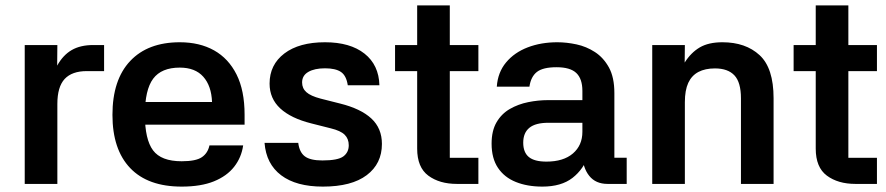

<svg xmlns="http://www.w3.org/2000/svg" viewBox="-20 -682 3284 712"><path d="M192.7 0H71.7V-515H192.7L192 -438.7Q213.7 -477.7 245.8 -496.3Q278 -515 326 -515H366V-418.3H301.7Q247 -418.3 219.8 -389.2Q192.7 -360 192.7 -296.3Z M465 -303.7H766.3Q764 -363.7 733.8 -397.5Q703.7 -431.3 646.7 -431.3Q578.7 -431.3 548 -390.2Q517.3 -349 517.3 -257Q517.3 -165 547.5 -124.5Q577.7 -84 653.7 -84Q706.7 -84 728.7 -99.2Q750.7 -114.3 756.7 -142.7H881.7Q875.3 -98 848.3 -63.5Q821.3 -29 773.2 -9.5Q725 10 653.7 10Q528.3 10 462.7 -58.8Q397 -127.7 397 -256Q397 -386 462.7 -455.7Q528.3 -525.3 646.7 -525.3Q720 -525.3 773.7 -495.3Q827.3 -465.3 857.2 -405.8Q887 -346.3 887 -256.7V-219.7H464Z M1269.7 -365.7Q1264.3 -401.7 1244.3 -415.2Q1224.3 -428.7 1185.3 -428.7Q1146.3 -428.7 1123.3 -415.3Q1100.3 -402 1100.3 -376.3Q1100.3 -354.3 1116.2 -340.2Q1132 -326 1169 -316.3L1241.3 -298Q1317.7 -279 1357 -242.7Q1396.3 -206.3 1396.3 -148.3Q1396.3 -75 1340 -32.5Q1283.7 10 1177.3 10Q1078.3 10 1022.7 -32Q967 -74 961 -152.3H1086Q1090.3 -117.3 1110.5 -102.2Q1130.7 -87 1175.3 -87Q1233 -87 1253.2 -102Q1273.3 -117 1273.3 -143.3Q1273.3 -167.3 1258.2 -182.3Q1243 -197.3 1207 -206L1134.7 -224.3Q1058.7 -243.3 1019.2 -280Q979.7 -316.7 979.7 -372Q979.7 -442 1034.5 -483.7Q1089.3 -525.3 1185.3 -525.3Q1278.3 -525.3 1331.7 -483.2Q1385 -441 1387 -365.7Z M1754 -418.3H1648V-96.7H1754V0H1674.3Q1609.7 0 1568.3 -30.7Q1527 -61.3 1527 -131V-418.3H1445V-515H1527V-662H1648V-515H1754Z M2304 0H2233Q2189 0 2165 -30Q2141 -60 2139.3 -109.7L2162.7 -108Q2144.7 -54.7 2103 -22.3Q2061.3 10 1991.3 10Q1935.3 10 1892.8 -7.2Q1850.3 -24.3 1826.7 -59.5Q1803 -94.7 1803 -149.3Q1803 -197.3 1821.5 -228.8Q1840 -260.3 1870.8 -278Q1901.7 -295.7 1938.7 -303.2Q1975.7 -310.7 2012.7 -310.7H2139.7V-345Q2139.7 -389.7 2117.2 -411.2Q2094.7 -432.7 2043.7 -432.7Q1993.3 -432.7 1971 -415.2Q1948.7 -397.7 1943.3 -360.7H1822.3Q1826 -413.7 1856.7 -450.5Q1887.3 -487.3 1936.8 -506.3Q1986.3 -525.3 2046.7 -525.3Q2080.7 -525.3 2117.5 -517.5Q2154.3 -509.7 2186.2 -489Q2218 -468.3 2238.2 -431.7Q2258.3 -395 2258.3 -337V-97H2304ZM1920.3 -153Q1920.3 -117 1941 -99.8Q1961.7 -82.7 2006.3 -82.7Q2069.3 -82.7 2104.5 -112.8Q2139.7 -143 2139.7 -193.3V-226.7H2013.7Q1965.7 -226.7 1943 -208Q1920.3 -189.3 1920.3 -153Z M2519.7 0H2398.7V-515H2519.7L2519 -450Q2542.3 -487 2575 -506.2Q2607.7 -525.3 2659 -525.3Q2745 -525.3 2796.8 -477.5Q2848.7 -429.7 2848.7 -317.7V0H2727.7V-317.3Q2727.7 -376.7 2703.5 -402.5Q2679.3 -428.3 2631.3 -428.3Q2595 -428.3 2570 -415.2Q2545 -402 2532.3 -374.7Q2519.7 -347.3 2519.7 -303Z M3232 -418.3H3126V-96.7H3232V0H3152.3Q3087.7 0 3046.3 -30.7Q3005 -61.3 3005 -131V-418.3H2923V-515H3005V-662H3126V-515H3232Z"/></svg>

Font: 42dot Sans Light
Style: Regular
Weight: 300
Designer: 42dot
Version: Version 1.000